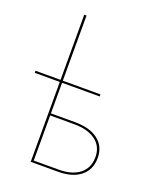

<svg xmlns="http://www.w3.org/2000/svg" viewBox="-135 -791 713 872"><g transform="rotate(20 221.5 -355.5)"><path d="M247 -238Q319 -238 359.5 -207Q400 -176 400 -120Q400 -64 361 -32Q322 0 252 0H120V-386H-1V-396H120V-711H131V-396H313V-386H131V-238ZM252 -10Q316 -10 352.5 -39Q389 -68 389 -120Q389 -171 351.5 -199.5Q314 -228 247 -228H131V-10Z"/></g></svg>

Font: EauTest Hairline
Style: Regular
Weight: 250
Designer: Christian Thalmann (Catharsis Fonts)
Version: Version 0.001;PS 000.001;hotconv 1.0.88;makeotf.lib2.5.64775